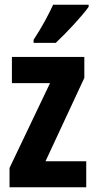

<svg xmlns="http://www.w3.org/2000/svg" viewBox="-20 -786 401 806"><path d="M352 -757V-766H203C182 -721 156 -672 121 -619V-606H214C260 -649 325 -719 352 -757ZM342 0V-109H171L334 -459V-547H30V-437H190L20 -81V0Z"/></svg>

Font: Noto Sans Arabic UI XCn
Style: Bold
Weight: 700
Width: 2
Designer: Monotype Design Team, Nadine Chahine and Nizar Qandah
Foundry: Monotype Imaging Inc.
Version: Version 2.010